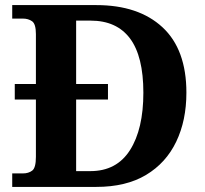

<svg xmlns="http://www.w3.org/2000/svg" viewBox="-20 -734 807 754"><path d="M28 0V-53H70Q92 -53 106.5 -64Q121 -75 121 -118V-343H38V-404H121V-600Q121 -640 106 -650.5Q91 -661 70 -661H28V-714H358Q524 -714 618 -627Q712 -540 712 -370Q712 -261 672 -177.5Q632 -94 553.5 -47Q475 0 358 0ZM335 -62Q438 -62 490.5 -144.5Q543 -227 543 -370Q543 -513 490.5 -583Q438 -653 336 -653H279V-404H404V-343H279V-62Z"/></svg>

Font: Noto Serif Vithkuqi
Style: Regular
Weight: 400
Version: Version 1.005